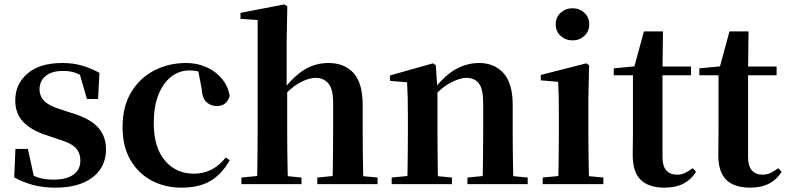

<svg xmlns="http://www.w3.org/2000/svg" viewBox="-20 -839 3586 875"><path d="M232.3 16.2Q177.6 16.2 132.7 4.5Q87.8 -7.2 44.9 -30.3L50.2 -160.4H107.1L137.6 -20.6L89.6 -26V-62Q121.7 -41.1 151.9 -30.7Q182.2 -20.4 222.8 -20.4Q283.1 -20.4 314.7 -43Q346.2 -65.7 346.2 -107.2Q346.2 -140.9 325.7 -164Q305.1 -187.1 244.5 -204.9L188.7 -223.9Q123.9 -244.5 86.7 -282.6Q49.5 -320.7 49.5 -382Q49.5 -455.6 105.2 -503.8Q160.9 -551.9 264.2 -551.9Q312.5 -551.9 351.9 -540.7Q391.2 -529.5 433.1 -507.2L427.1 -387.7H376.1L337.6 -521.5L380 -507.8V-477Q349.7 -497.5 325.1 -506.7Q300.5 -515.8 266.8 -515.8Q217 -515.8 188.6 -493.1Q160.2 -470.4 160.2 -431.8Q160.2 -401.6 181.6 -379.1Q202.9 -356.6 259.8 -339.1L315.9 -321.1Q393.8 -296.3 428.4 -256.6Q463.1 -217 463.1 -158.3Q463.1 -105.4 435.8 -66.1Q408.4 -26.7 357 -5.3Q305.6 16.2 232.3 16.2Z M807.1 16.2Q732.1 16.2 671.2 -16Q610.3 -48.3 574.4 -109.8Q538.6 -171.4 538.6 -259.7Q538.6 -354.7 578.5 -419.9Q618.4 -485 684.1 -518.5Q749.9 -551.9 828 -551.9Q879.5 -551.9 921.8 -532.5Q964.2 -513.2 991.8 -479.5Q1019.4 -445.8 1027 -402.4Q1013.4 -355.6 968.4 -355.6Q940.9 -355.6 921.1 -373.6Q901.4 -391.6 898.6 -436.8L880.8 -530.1L948.7 -486.3Q919.8 -503.2 895.1 -510.6Q870.4 -518 843.6 -518Q797.2 -518 760.2 -489.4Q723.1 -460.7 701.9 -407.1Q680.7 -353.5 680.7 -277.6Q680.7 -168.4 731 -108Q781.4 -47.5 864.2 -47.5Q908.5 -47.5 944.8 -66.7Q981.2 -85.9 1008.9 -121.4L1026.8 -108.4Q991.1 -45.4 939.3 -14.6Q887.5 16.2 807.1 16.2Z M1080.2 0V-29.9L1185.8 -40.2H1249.6L1354 -29.9V0ZM1151.1 0Q1152.1 -25.5 1152.6 -67.4Q1153.1 -109.4 1153.6 -154.8Q1154.1 -200.3 1154.1 -234.8V-747.8L1076 -753.3V-780.3L1275.6 -819L1289.4 -810L1286.4 -650.9V-442.8L1288.8 -429.3V-234.8Q1288.8 -200.3 1289.3 -154.8Q1289.8 -109.4 1290.7 -67.4Q1291.6 -25.5 1292.6 0ZM1426 0V-29.9L1529.9 -40.2H1592.2L1700.6 -29.9V0ZM1494.5 0Q1496.2 -25.5 1496.7 -66.9Q1497.2 -108.4 1497.7 -153.8Q1498.2 -199.3 1498.2 -234.8V-369.8Q1498.2 -433.2 1476.6 -458.7Q1455 -484.2 1418.5 -484.2Q1385.4 -484.2 1343.6 -460.7Q1301.8 -437.1 1256.2 -384.1L1227.3 -426.7H1268.3Q1319.9 -493.2 1369 -522.6Q1418.2 -551.9 1477.5 -551.9Q1548.8 -551.9 1590.9 -506.5Q1632.9 -461.1 1632.9 -358.8V-234.8Q1632.9 -199.3 1633.4 -153.8Q1633.9 -108.4 1634.6 -66.9Q1635.2 -25.5 1636.2 0Z M1765 0V-29.9L1870.6 -40.2H1933.7L2039.6 -29.9V0ZM1835.2 0Q1836.9 -25.5 1837.4 -67.4Q1837.9 -109.4 1838.4 -154.8Q1838.9 -200.3 1838.9 -234.8V-310.2Q1838.9 -360 1838 -393.7Q1837.2 -427.5 1835.2 -463.8L1757.1 -470.7V-495.2L1953.2 -550.4L1966.2 -541.7L1973.6 -428V-425.6V-234.8Q1973.6 -200.3 1974.1 -154.8Q1974.6 -109.4 1975.1 -67.4Q1975.6 -25.5 1976.6 0ZM2110.3 0V-29.9L2214.2 -40.2H2276.8L2384.9 -29.9V0ZM2179 0Q2180 -25.5 2180.5 -66.9Q2181 -108.4 2181.5 -153.8Q2182 -199.3 2182 -234.8V-369.8Q2182 -433.2 2162.6 -458.7Q2143.2 -484.2 2105.2 -484.2Q2074.6 -484.2 2030.8 -460.5Q1987.1 -436.8 1941.5 -383.3L1936.6 -425.7H1951.9Q2008.1 -497.3 2058.7 -524.6Q2109.3 -551.9 2163.5 -551.9Q2232.6 -551.9 2274.5 -505.8Q2316.5 -459.6 2316.5 -360.5V-234.8Q2316.5 -199.3 2317 -153.8Q2317.5 -108.4 2318.3 -66.9Q2319.2 -25.5 2320.2 0Z M2453.2 0V-29.9L2559.8 -40.2H2621.8L2729.8 -29.9V0ZM2523.6 0Q2524.6 -25.5 2525.3 -67.4Q2525.9 -109.4 2526.4 -154.8Q2526.9 -200.3 2526.9 -234.8V-308Q2526.9 -358.3 2526.3 -394.3Q2525.6 -430.4 2523.6 -466.2L2444.5 -472.9V-497.4L2652.1 -550.4L2664.8 -541.7L2661.4 -387.9V-234.8Q2661.4 -200.3 2661.9 -154.8Q2662.4 -109.4 2663.2 -67.4Q2664.1 -25.5 2665.1 0ZM2588.8 -655Q2557.6 -655 2535 -675.4Q2512.5 -695.9 2512.5 -728.8Q2512.5 -760.3 2535 -780.9Q2557.6 -801.4 2588.8 -801.4Q2620.5 -801.4 2642.9 -780.9Q2665.3 -760.3 2665.3 -728.8Q2665.3 -695.9 2642.9 -675.4Q2620.5 -655 2588.8 -655Z M2932.4 -496.1V-535.7H3129.2V-496.1ZM3008.1 16.2Q2936.7 16.2 2900.1 -19.3Q2863.5 -54.8 2863.5 -131.7Q2863.5 -159.8 2864 -182.4Q2864.5 -205 2864.5 -234.7V-496.1H2777V-527.5L2886.7 -538L2868.1 -525.2L2914.5 -695.8H3001.3L2999.2 -519.3V-508.7V-123.8Q2999.2 -81.6 3016.7 -62.3Q3034.2 -43 3065.3 -43Q3085.4 -43 3101 -50.4Q3116.7 -57.9 3136.7 -72.5L3152.2 -56Q3130.7 -21.1 3095.3 -2.5Q3059.9 16.2 3008.1 16.2Z M3322.4 -496.1V-535.7H3519.2V-496.1ZM3398.1 16.2Q3326.7 16.2 3290.1 -19.3Q3253.5 -54.8 3253.5 -131.7Q3253.5 -159.8 3254 -182.4Q3254.5 -205 3254.5 -234.7V-496.1H3167V-527.5L3276.7 -538L3258.1 -525.2L3304.5 -695.8H3391.3L3389.2 -519.3V-508.7V-123.8Q3389.2 -81.6 3406.7 -62.3Q3424.2 -43 3455.3 -43Q3475.4 -43 3491 -50.4Q3506.7 -57.9 3526.7 -72.5L3542.2 -56Q3520.7 -21.1 3485.3 -2.5Q3449.9 16.2 3398.1 16.2Z"/></svg>

Font: Noto Serif HK
Style: Regular
Weight: 200
Designer: Ryoko NISHIZUKA 西塚涼子 (kana & ideographs); Frank Grießhammer (Latin, Greek & Cyrillic); Wenlong ZHANG 张文龙 (bopomofo); San
Foundry: Adobe
Version: Version 2.001;hotconv 1.1.0;makeotfexe 2.6.0